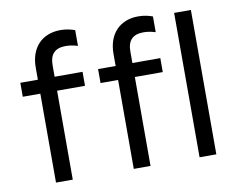

<svg xmlns="http://www.w3.org/2000/svg" viewBox="-78 -823 1132 926"><g transform="rotate(-10 487.5 -360.5)"><path d="M38.1 -435.5H124V0H206.1V-435.5H342.8V-503.9H206.1V-560.5C206.1 -614.3 231.4 -640.6 284.2 -640.6C301.8 -640.6 321.3 -637.7 342.8 -630.9V-708C324.2 -714.8 300.8 -720.7 272.5 -720.7C181.6 -720.7 124 -660.2 124 -563.5V-503.9H38.1ZM418.9 -435.5H504.9V0H586.9V-435.5H723.6V-503.9H586.9V-560.5C586.9 -614.3 612.3 -640.6 665 -640.6C682.6 -640.6 702.1 -637.7 723.6 -630.9V-708C705.1 -714.8 681.6 -720.7 653.3 -720.7C562.5 -720.7 504.9 -660.2 504.9 -563.5V-503.9H418.9ZM827.1 0H909.2V-707H827.1Z"/></g></svg>

Font: Wanted Sans
Style: Regular
Weight: 400
Designer: Original Design by Kil Hyung-jin and Kang Hanbin, Wanted Lab, Inc; Hangeul from Source Han Sans by Jang Soo-young and Ka
Foundry: Wanted Lab, Inc.
Version: Version 1.001;Glyphs 3.2 (3227)